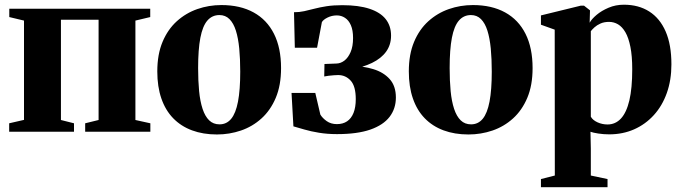

<svg xmlns="http://www.w3.org/2000/svg" viewBox="-20 -560 2900 816"><path d="M19 0V-36L82 -50.5V-472.5L19.5 -487.5V-523H618.5V-487.5L555.5 -472.5V-50L619 -36V0H342V-36L399 -50V-476H239V-50L294.5 -36V0Z M648.5 -256.5Q648.5 -329 670.8 -382Q693 -435 731.5 -469.8Q770 -504.5 818.8 -521.5Q867.5 -538.5 921 -538.5Q1001 -538.5 1057.8 -507.2Q1114.5 -476 1144.5 -416.2Q1174.5 -356.5 1174.5 -270.5Q1174.5 -197.5 1152 -144.2Q1129.5 -91 1091.2 -56.5Q1053 -22 1004 -5.2Q955 11.5 902 11.5Q843 11.5 796 -6Q749 -23.5 716 -57.5Q683 -91.5 665.8 -141.5Q648.5 -191.5 648.5 -256.5ZM913 -31.5Q943 -31.5 962.5 -55Q982 -78.5 991.5 -128.2Q1001 -178 1001 -255.5Q1001 -309.5 996.8 -353.8Q992.5 -398 982.5 -429.8Q972.5 -461.5 955.2 -478.8Q938 -496 912.5 -496Q881.5 -496 861.2 -472.5Q841 -449 831.5 -399.2Q822 -349.5 822 -270.5Q822 -217 826.2 -173Q830.5 -129 841 -97.2Q851.5 -65.5 869 -48.5Q886.5 -31.5 913 -31.5Z M1412.5 10Q1371 10 1336 4.2Q1301 -1.5 1273.8 -9.5Q1246.5 -17.5 1227 -23L1219 -165H1320L1341.5 -73Q1350.5 -58 1368.5 -45.2Q1386.5 -32.5 1412 -32.5Q1437.5 -32.5 1455.2 -44.5Q1473 -56.5 1482.5 -80.2Q1492 -104 1492 -138.5Q1492 -193.5 1470.5 -217.2Q1449 -241 1417 -241Q1411 -241 1399.5 -240.2Q1388 -239.5 1376.5 -238Q1365 -236.5 1358 -235L1359 -288L1410.5 -290Q1428 -290.5 1443.8 -302.5Q1459.5 -314.5 1470 -338.5Q1480.5 -362.5 1480.5 -398.5Q1480.5 -431.5 1471.2 -452.8Q1462 -474 1446.2 -484.2Q1430.5 -494.5 1411.5 -494.5Q1390.5 -494.5 1372.2 -485.5Q1354 -476.5 1348 -466L1327.5 -357H1233L1229.5 -508Q1252 -508 1272.8 -512.5Q1293.5 -517 1316.2 -523Q1339 -529 1367.8 -533.5Q1396.5 -538 1435 -538Q1504 -538 1550.2 -522.8Q1596.5 -507.5 1619.2 -478.8Q1642 -450 1642 -408.5Q1642 -369.5 1621 -340.5Q1600 -311.5 1560.8 -292.5Q1521.5 -273.5 1466.5 -264L1471.5 -280Q1523 -279.5 1566.5 -266.2Q1610 -253 1636.2 -223.8Q1662.5 -194.5 1662.5 -145.5Q1662.5 -98.5 1635.8 -63.5Q1609 -28.5 1553.8 -9.2Q1498.5 10 1412.5 10Z M1717.5 -256.5Q1717.5 -329 1739.8 -382Q1762 -435 1800.5 -469.8Q1839 -504.5 1887.8 -521.5Q1936.5 -538.5 1990 -538.5Q2070 -538.5 2126.8 -507.2Q2183.5 -476 2213.5 -416.2Q2243.5 -356.5 2243.5 -270.5Q2243.5 -197.5 2221 -144.2Q2198.5 -91 2160.2 -56.5Q2122 -22 2073 -5.2Q2024 11.5 1971 11.5Q1912 11.5 1865 -6Q1818 -23.5 1785 -57.5Q1752 -91.5 1734.8 -141.5Q1717.5 -191.5 1717.5 -256.5ZM1982 -31.5Q2012 -31.5 2031.5 -55Q2051 -78.5 2060.5 -128.2Q2070 -178 2070 -255.5Q2070 -309.5 2065.8 -353.8Q2061.5 -398 2051.5 -429.8Q2041.5 -461.5 2024.2 -478.8Q2007 -496 1981.5 -496Q1950.5 -496 1930.2 -472.5Q1910 -449 1900.5 -399.2Q1891 -349.5 1891 -270.5Q1891 -217 1895.2 -173Q1899.5 -129 1910 -97.2Q1920.5 -65.5 1938 -48.5Q1955.5 -31.5 1982 -31.5Z M2279 235.5V201L2338 186L2337.5 -434L2279 -455V-494.5L2448.5 -536H2462L2487.5 -516L2486 -463.5Q2494.5 -479 2515.5 -496.8Q2536.5 -514.5 2566.5 -527.2Q2596.5 -540 2631.5 -540Q2694 -540 2739.2 -511.2Q2784.5 -482.5 2809 -426.2Q2833.5 -370 2833.5 -286.5Q2833.5 -219.5 2814 -164.8Q2794.5 -110 2758.8 -70.8Q2723 -31.5 2674.8 -10.2Q2626.5 11 2569 11Q2545.5 11 2522.8 7.5Q2500 4 2489.5 0L2491 71.5V186L2562 201V235.5ZM2562 -31Q2595.5 -31 2619 -56.2Q2642.5 -81.5 2654.8 -133.2Q2667 -185 2667 -265.5Q2667 -322 2659.2 -360.8Q2651.5 -399.5 2638 -422.8Q2624.5 -446 2606.8 -456.5Q2589 -467 2568.5 -467Q2547.5 -467 2532 -460Q2516.5 -453 2506.5 -443.8Q2496.5 -434.5 2491 -427.5V-64Q2499 -49.5 2519.2 -40.2Q2539.5 -31 2562 -31Z"/></svg>

Font: Merriweather 96pt ExtraBold
Style: Regular
Weight: 800
Version: Version 2.100